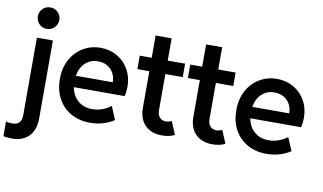

<svg xmlns="http://www.w3.org/2000/svg" viewBox="-119 -947 2289 1360"><g transform="rotate(10 1026.0 -267.0)"><path d="M-28.3 208V101.6Q-11.2 108.4 18.6 108.4Q50.8 108.4 67.4 90.6Q84 72.8 84 40V-520.5H199.2V41Q199.2 91.8 181.2 130.6Q163.1 169.4 125.5 191.7Q87.9 213.9 32.2 213.9Q-0.5 213.9 -28.3 208ZM64.5 -670.9Q64.5 -692.4 74.7 -710Q85 -727.5 102.5 -737.8Q120.1 -748 141.6 -748Q162.6 -748 180.2 -737.8Q197.8 -727.5 208.3 -710Q218.8 -692.4 218.8 -670.9Q218.8 -649.9 208.3 -632.3Q197.8 -614.7 180.2 -604.2Q162.6 -593.8 141.6 -593.8Q120.1 -593.8 102.5 -604.2Q85 -614.7 74.7 -632.3Q64.5 -649.9 64.5 -670.9Z M294.9 -260.7Q294.9 -340.3 327.9 -401.1Q360.8 -461.9 417.2 -495.1Q473.6 -528.3 542 -528.3Q607.4 -528.3 660.6 -498Q713.9 -467.8 745.1 -412.8Q776.4 -357.9 776.4 -287.1Q775.9 -255.9 768.6 -220.7H402.8Q413.6 -160.6 454.3 -125.2Q495.1 -89.8 556.6 -89.8Q595.7 -89.8 631.1 -103.3Q666.5 -116.7 690.4 -136.7L730.5 -42Q698.2 -19.5 653.3 -5.9Q608.4 7.8 558.6 7.8Q480.5 7.8 420.7 -25.9Q360.8 -59.6 327.9 -120.6Q294.9 -181.6 294.9 -260.7ZM668 -302.7Q668 -339.4 652.1 -368.4Q636.2 -397.5 607.7 -414.1Q579.1 -430.7 542 -430.7Q486.8 -431.2 449.7 -396.5Q412.6 -361.8 402.8 -302.7Z M909.7 -159.2V-424.8H823.7V-521.5H909.7V-681.6H1024.9V-521.5H1149.9V-424.8H1024.9V-167Q1024.9 -131.3 1041.7 -113Q1058.6 -94.7 1086.4 -94.7Q1106 -94.7 1127.4 -105.5L1166.5 -11.7Q1127.4 7.8 1076.7 7.8Q1022.9 7.8 985.4 -13.2Q947.8 -34.2 928.7 -72Q909.7 -109.9 909.7 -159.2Z M1272.9 -159.2V-424.8H1187V-521.5H1272.9V-681.6H1388.2V-521.5H1513.2V-424.8H1388.2V-167Q1388.2 -131.3 1405 -113Q1421.9 -94.7 1449.7 -94.7Q1469.2 -94.7 1490.7 -105.5L1529.8 -11.7Q1490.7 7.8 1439.9 7.8Q1386.2 7.8 1348.6 -13.2Q1311 -34.2 1292 -72Q1272.9 -109.9 1272.9 -159.2Z M1564 -260.7Q1564 -340.3 1596.9 -401.1Q1629.9 -461.9 1686.3 -495.1Q1742.7 -528.3 1811 -528.3Q1876.5 -528.3 1929.7 -498Q1982.9 -467.8 2014.2 -412.8Q2045.4 -357.9 2045.4 -287.1Q2044.9 -255.9 2037.6 -220.7H1671.9Q1682.6 -160.6 1723.4 -125.2Q1764.2 -89.8 1825.7 -89.8Q1864.7 -89.8 1900.1 -103.3Q1935.5 -116.7 1959.5 -136.7L1999.5 -42Q1967.3 -19.5 1922.4 -5.9Q1877.4 7.8 1827.6 7.8Q1749.5 7.8 1689.7 -25.9Q1629.9 -59.6 1596.9 -120.6Q1564 -181.6 1564 -260.7ZM1937 -302.7Q1937 -339.4 1921.1 -368.4Q1905.3 -397.5 1876.7 -414.1Q1848.1 -430.7 1811 -430.7Q1755.9 -431.2 1718.8 -396.5Q1681.6 -361.8 1671.9 -302.7Z"/></g></svg>

Font: Reddit Sans Vanilla SemiBold
Style: Regular
Weight: 600
Designer: Stephen Hutchings
Foundry: Reddit
Version: Version 1.013